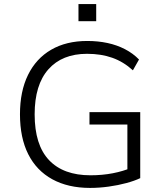

<svg xmlns="http://www.w3.org/2000/svg" viewBox="-20 -914 807 942"><path d="M422 8Q314 8 236.5 -34.5Q159 -77 118.5 -157.5Q78 -238 78 -353Q78 -466 117.5 -546.5Q157 -627 231 -670Q305 -713 408 -713Q461 -713 507.5 -703Q554 -693 593.5 -672.5Q633 -652 662 -622L632 -569Q586 -611 531 -630.5Q476 -650 407 -650Q285 -650 217.5 -574Q150 -498 150 -353Q150 -203 220.5 -128.5Q291 -54 424 -54Q482 -54 533.5 -64Q585 -74 627 -92L605 -44V-303H419V-364H668V-40Q641 -27 600.5 -16Q560 -5 513.5 1.5Q467 8 422 8ZM365 -810V-894H452V-810Z"/></svg>

Font: Nunito Sans 8pt Light
Style: Regular
Weight: 300
Version: Version 3.101;gftools[0.9.27]